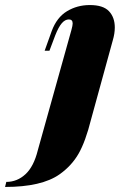

<svg xmlns="http://www.w3.org/2000/svg" viewBox="-159 -553 497 761"><path d="M-134 168Q-91 168 -58 137.5Q-25 107 -9 42L124 -434Q129 -452 129 -460Q129 -476 114 -476Q99 -476 86 -461Q73 -446 60 -413L37 -352H18L46 -430Q66 -484 106.5 -508.5Q147 -533 197 -533Q250 -533 273 -508.5Q296 -484 296 -444Q296 -420 288 -393L202 -80Q180 8 152.5 56Q125 104 77 138Q6 188 -139 188Z"/></svg>

Font: Playfair Display SC Black
Style: Italic
Weight: 900
Italic angle: -14°
Designer: Claus Eggers Sørensen
Foundry: Claus Eggers Sørensen
Version: Version 1.200; ttfautohint (v1.6)